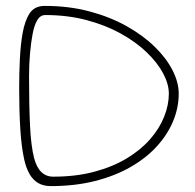

<svg xmlns="http://www.w3.org/2000/svg" viewBox="-20 -625 661 651"><path d="M152.5 6Q127 6 109.2 -4.5Q91.5 -15 80 -35.2Q68.5 -55.5 62 -84.5Q52.5 -127.5 48.8 -188.5Q45 -249.5 45 -325Q45 -379 47.5 -427Q50 -475 56.5 -511.5Q64 -554.5 80.5 -579.8Q97 -605 132 -605Q213 -605 282.8 -586.5Q352.5 -568 408.5 -536.8Q464.5 -505.5 504.2 -466.8Q544 -428 565 -386.8Q586 -345.5 586 -307.5Q586 -260 567 -214.2Q548 -168.5 511.8 -128.8Q475.5 -89 422.8 -58.8Q370 -28.5 302 -11.2Q234 6 152.5 6ZM160.5 -26Q238 -26 300.2 -42.8Q362.5 -59.5 409.8 -88Q457 -116.5 488.8 -152.8Q520.5 -189 536.5 -229Q552.5 -269 552.5 -307.5Q552.5 -340 533 -376.5Q513.5 -413 477 -448Q440.5 -483 389 -511.5Q337.5 -540 273 -557Q208.5 -574 133.5 -574Q116.5 -574 106.2 -556.5Q96 -539 90.5 -509.5Q85 -481 81.8 -443.8Q78.5 -406.5 78.5 -366Q78.5 -268 81.8 -199.5Q85 -131 95.5 -89.5Q112 -26 160.5 -26Z"/></svg>

Font: Gluten Thin Thin
Style: Regular
Weight: 250
Version: Version 1.300